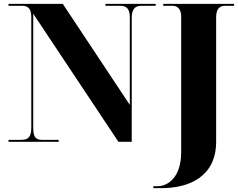

<svg xmlns="http://www.w3.org/2000/svg" viewBox="-20 -734 1232 994"><path d="M774 240H817C958 240 1099 181 1099 0V-646C1099 -691 1121 -704 1144 -704H1192V-714H825V-704H874C895 -704 918 -691 918 -648V53C918 184 850 230 795 230H774ZM24 0H284V-10H201C170 -10 152 -17 152 -72V-663L593 0H662V-642C662 -691 683 -704 712 -704H786V-714H526V-704H603C630 -704 652 -693 652 -646V-191L305 -714H24V-704H92C118 -704 142 -697 142 -646V-72C142 -17 119 -10 87 -10H24Z"/></svg>

Font: Noto Serif Display ExtraBold
Style: Regular
Weight: 800
Designer: Monotype Design Team
Foundry: Monotype Imaging Inc.
Version: Version 2.009